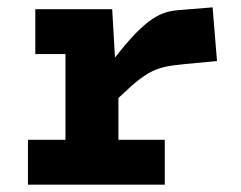

<svg xmlns="http://www.w3.org/2000/svg" viewBox="-20 -502 654 522"><path d="M285 -477 293 -339H302V0H158V-477ZM269 -203 290 -342Q324 -386 349 -411.5Q374 -437 394.5 -450.5Q415 -464 433.5 -469Q452 -474 472 -475L558 -482L570 -336L484 -328Q450 -325 427.5 -320Q405 -315 384 -303Q363 -291 336.5 -267.5Q310 -244 269 -203ZM76 -477H239V-355H76ZM56 -122H428V0H56Z"/></svg>

Font: Intel One Mono Light
Style: Regular
Weight: 300
Monospace: yes
Designer: Fred Shallcrass
Foundry: Frere-Jones Type LLC
Version: Version 1.004